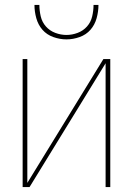

<svg xmlns="http://www.w3.org/2000/svg" viewBox="-20 -760 540 780"><path d="M72 0V-520H91V-17L400 -520H428V0H409V-503L100 0ZM250 -600Q223 -600 196.5 -609.5Q170 -619 152.5 -639Q135 -659 127.5 -686Q120 -713 120 -740H140Q140 -717 145.5 -693.5Q151 -670 166.5 -652.5Q182 -635 204.5 -626.5Q227 -618 250 -618Q273 -618 295.5 -626.5Q318 -635 333.5 -652.5Q349 -670 354.5 -693.5Q360 -717 360 -740H380Q380 -713 372.5 -686Q365 -659 347.5 -639Q330 -619 303.5 -609.5Q277 -600 250 -600Z"/></svg>

Font: Zed Mono Thin
Style: Regular
Weight: 100
Monospace: yes
Designer: Belleve Invis
Foundry: Belleve Invis
Version: Version 1.0.0; ttfautohint (v1.8.4)